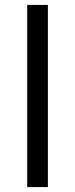

<svg xmlns="http://www.w3.org/2000/svg" viewBox="-20 -760 306 780"><path d="M90.5 0V-740H174.5V0Z"/></svg>

Font: Encode Sans SemiExpanded
Style: Regular
Weight: 400
Width: 6
Designer: Multiple Designers
Foundry: Impallari Type
Version: Version 3.002